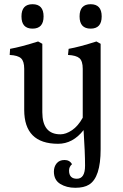

<svg xmlns="http://www.w3.org/2000/svg" viewBox="-20 -676 584 912"><path d="M458 33Q458 167 403 201Q379 216 337.5 216Q296 216 266 197.5Q236 179 236 139Q236 116 249 100Q262 84 286.5 84Q311 84 322 104Q308 116 308 134Q308 173 345 173Q384 173 384 111Q384 49 377 -58Q326 7 256 7Q95 7 95 -154V-349Q95 -385 80 -399Q65 -413 26 -415L28 -444Q79 -453 161 -479L181 -468V-143Q181 -38 267 -38Q293 -38 322 -57.5Q351 -77 373 -117V-349Q373 -386 357.5 -399.5Q342 -413 303 -415L306 -444Q357 -453 438 -479L458 -468ZM134.5 -656Q187 -656 187 -598Q187 -540 134.5 -540Q82 -540 82 -598Q82 -656 134.5 -656ZM410.5 -656Q463 -656 463 -598Q463 -540 410.5 -540Q358 -540 358 -598Q358 -656 410.5 -656Z"/></svg>

Font: Caladea
Style: Regular
Weight: 400
Designer: Carolina Giovagnoli and Andres Torresi
Foundry: Carolina Giovagnoli and Andres Torresi
Version: Version 1.002